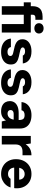

<svg xmlns="http://www.w3.org/2000/svg" viewBox="1280 -2058 790 3389"><g transform="rotate(90 1674.5 -363.0)"><path d="M89 0V-388H21V-512H89V-540Q89 -606 112 -645.5Q135 -685 176 -702.5Q217 -720 272 -720H329V-593H295Q265 -593 252 -581Q239 -569 239 -541V-512H554V0H404V-388H239V0ZM479 -575Q439 -575 414 -598Q389 -621 389 -656Q389 -692 414 -715Q439 -738 479 -738Q520 -738 545.5 -715Q571 -692 571 -656Q571 -621 545.5 -598Q520 -575 479 -575Z M898 12Q823 12 771.5 -10.5Q720 -33 692 -72.5Q664 -112 661 -161H810Q813 -144 823 -130.5Q833 -117 851.5 -109Q870 -101 895 -101Q919 -101 935.5 -107.5Q952 -114 960 -125.5Q968 -137 968 -151Q968 -170 956.5 -181Q945 -192 923 -198.5Q901 -205 870 -211Q829 -218 793 -229Q757 -240 730 -257Q703 -274 687.5 -300Q672 -326 672 -364Q672 -410 697 -446Q722 -482 770 -503Q818 -524 886 -524Q982 -524 1036 -483Q1090 -442 1100 -371H960Q954 -390 935 -400.5Q916 -411 885 -411Q852 -411 834 -399.5Q816 -388 816 -369Q816 -357 826.5 -346.5Q837 -336 858.5 -328.5Q880 -321 914 -315Q981 -303 1026 -287Q1071 -271 1094.5 -241.5Q1118 -212 1118 -159Q1118 -107 1091 -69Q1064 -31 1014.5 -9.5Q965 12 898 12Z M1442 12Q1367 12 1315.5 -10.5Q1264 -33 1236 -72.5Q1208 -112 1205 -161H1354Q1357 -144 1367 -130.5Q1377 -117 1395.5 -109Q1414 -101 1439 -101Q1463 -101 1479.5 -107.5Q1496 -114 1504 -125.5Q1512 -137 1512 -151Q1512 -170 1500.5 -181Q1489 -192 1467 -198.5Q1445 -205 1414 -211Q1373 -218 1337 -229Q1301 -240 1274 -257Q1247 -274 1231.5 -300Q1216 -326 1216 -364Q1216 -410 1241 -446Q1266 -482 1314 -503Q1362 -524 1430 -524Q1526 -524 1580 -483Q1634 -442 1644 -371H1504Q1498 -390 1479 -400.5Q1460 -411 1429 -411Q1396 -411 1378 -399.5Q1360 -388 1360 -369Q1360 -357 1370.5 -346.5Q1381 -336 1402.5 -328.5Q1424 -321 1458 -315Q1525 -303 1570 -287Q1615 -271 1638.5 -241.5Q1662 -212 1662 -159Q1662 -107 1635 -69Q1608 -31 1558.5 -9.5Q1509 12 1442 12Z M1947 12Q1885 12 1844 -8.5Q1803 -29 1783.5 -64.5Q1764 -100 1764 -142Q1764 -187 1786.5 -222Q1809 -257 1856.5 -277.5Q1904 -298 1977 -298H2098Q2098 -334 2090.5 -357.5Q2083 -381 2064 -392Q2045 -403 2011 -403Q1976 -403 1953.5 -389.5Q1931 -376 1925 -348H1781Q1786 -401 1815.5 -440.5Q1845 -480 1895.5 -502Q1946 -524 2011 -524Q2084 -524 2137 -501Q2190 -478 2219 -433Q2248 -388 2248 -321V0H2123L2105 -74Q2094 -54 2078.5 -38.5Q2063 -23 2043.5 -11.5Q2024 0 2000 6Q1976 12 1947 12ZM1985 -102Q2007 -102 2025 -110Q2043 -118 2056.5 -132.5Q2070 -147 2078.5 -166.5Q2087 -186 2091 -209V-210H1995Q1970 -210 1954 -203.5Q1938 -197 1930 -184.5Q1922 -172 1922 -156Q1922 -138 1930 -126Q1938 -114 1952.5 -108Q1967 -102 1985 -102Z M2379 0V-512H2512L2526 -422Q2547 -454 2575 -477Q2603 -500 2639.5 -512Q2676 -524 2720 -524V-366H2658Q2630 -366 2606.5 -360Q2583 -354 2565.5 -339.5Q2548 -325 2538.5 -300Q2529 -275 2529 -238V0Z M3050 12Q2973 12 2914 -21Q2855 -54 2822 -113.5Q2789 -173 2789 -250Q2789 -330 2821.5 -392Q2854 -454 2912.5 -489Q2971 -524 3050 -524Q3126 -524 3183 -491Q3240 -458 3271.5 -400Q3303 -342 3303 -267Q3303 -257 3302.5 -244.5Q3302 -232 3300 -219H2896V-307H3151Q3149 -352 3121 -378Q3093 -404 3051 -404Q3019 -404 2993 -388.5Q2967 -373 2952 -342Q2937 -311 2937 -263V-234Q2937 -197 2950 -169.5Q2963 -142 2988 -126Q3013 -110 3048 -110Q3083 -110 3103 -122.5Q3123 -135 3135 -155H3288Q3274 -108 3240 -70Q3206 -32 3158 -10Q3110 12 3050 12Z"/></g></svg>

Font: DM Sans 12pt Black
Style: Regular
Weight: 900
Version: Version 4.004;gftools[0.9.30]